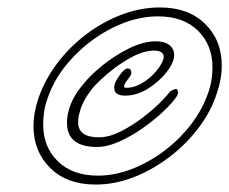

<svg xmlns="http://www.w3.org/2000/svg" viewBox="-20 -509 616 516"><path d="M237 -13Q160 -13 115 -57.5Q70 -102 70 -170Q70 -206 83 -244Q100 -294 133.5 -338.5Q167 -383 212 -417Q257 -451 308 -470Q359 -489 410 -489Q486 -489 531 -445Q576 -401 576 -333Q576 -297 563 -259Q547 -209 513 -164.5Q479 -120 434 -86Q389 -52 338.5 -32.5Q288 -13 237 -13ZM243 -37Q289 -37 335 -55Q381 -73 422 -104Q463 -135 494 -175.5Q525 -216 540 -261Q546 -278 548.5 -295Q551 -312 551 -328Q551 -388 512 -426.5Q473 -465 405 -465Q359 -465 313 -447.5Q267 -430 225.5 -399Q184 -368 153 -328Q122 -288 107 -242Q101 -225 98.5 -208Q96 -191 96 -175Q96 -114 135.5 -75.5Q175 -37 243 -37ZM241 -114Q160 -114 160 -179Q160 -186 161 -194Q162 -202 164 -210Q174 -249 205 -284Q222 -306 254.5 -332.5Q287 -359 326 -378.5Q365 -398 399 -398Q422 -398 435 -388Q448 -378 448 -361Q448 -341 428 -315.5Q408 -290 378 -271Q348 -252 316 -252Q287 -252 287 -273Q287 -279 288 -282Q289 -287 295 -297Q301 -307 309 -316Q317 -325 323 -325Q333 -325 333 -313V-312Q332 -307 328.5 -302.5Q325 -298 323 -295Q320 -291 317.5 -287.5Q315 -284 314 -279Q311 -273 320 -273Q341 -273 362.5 -286Q384 -299 399.5 -317.5Q415 -336 419 -350Q422 -361 415.5 -367Q409 -373 395 -373Q366 -373 333 -355Q300 -337 271.5 -313Q243 -289 227 -270Q201 -236 194 -207Q190 -194 190 -180Q190 -139 249 -140Q276 -141 306 -156.5Q336 -172 363.5 -193Q391 -214 408 -231Q413 -236 418.5 -241.5Q424 -247 428 -252L438 -264L441 -265Q440 -265 442 -266Q444 -267 447.5 -268.5Q451 -270 455 -270Q460 -262 458 -257Q457 -256 457 -254Q457 -254 455 -250Q443 -232 418.5 -209Q394 -186 363.5 -164.5Q333 -143 300.5 -128.5Q268 -114 241 -114Z"/></svg>

Font: Ms Madi
Style: Regular
Weight: 400
Designer: Robert E. Leuschke
Foundry: Robert E. Leuschke
Version: Version 1.010; ttfautohint (v1.8.3)